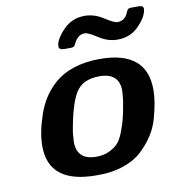

<svg xmlns="http://www.w3.org/2000/svg" viewBox="-77 -736 751 817"><g transform="rotate(-10 298.0 -327.5)"><path d="M68.8 -150.9Q68.8 -209 94.5 -284.4Q120.1 -359.9 173.8 -408.2Q247.1 -474.1 374 -474.1Q576.2 -474.1 576.2 -306.2Q576.2 -280.3 571.5 -251.2Q566.9 -222.2 556.4 -184.1Q545.9 -146 524.4 -113Q502.9 -80.1 472.4 -51.5Q441.9 -22.9 393.6 -5.9Q345.2 11.2 285.2 11.2H273.9Q68.8 11.2 68.8 -150.9ZM204.1 -146Q204.1 -66.9 288.1 -66.9Q320.3 -66.9 344.2 -78.4Q368.2 -89.8 382.6 -105.5Q397 -121.1 408.9 -153.1Q420.9 -185.1 427 -210Q433.1 -234.9 440.9 -280.8Q444.8 -316.9 444.8 -324.2Q444.8 -402.3 358.9 -401.9Q285.6 -401.9 255.9 -351.8Q226.1 -301.8 207 -185.1Q204.1 -151.9 204.1 -146ZM210 -557.1Q210 -585 248 -625.5Q286.1 -666 341.8 -666Q383.8 -666 422.9 -640.6Q461.9 -615.2 476.1 -615.2H477.1Q509.3 -616.2 522.9 -650.9Q526.9 -660.6 531 -663.3Q535.2 -666 545.9 -666H576.2Q596.2 -666 596.2 -652.8Q596.2 -623 558.6 -582.5Q521 -542 463.9 -542Q421.9 -542 383.1 -567.4Q344.2 -592.8 330.1 -592.8Q314 -592.8 302.5 -583.5Q291 -574.2 284.2 -560.1L276.9 -546.9Q271 -542 259.8 -542H231.9Q210 -542 210 -557.1Z"/></g></svg>

Font: CMU Sans Serif
Style: BoldOblique
Weight: 700
Italic angle: -12°
Version: Version 0.7.0